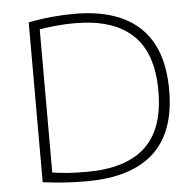

<svg xmlns="http://www.w3.org/2000/svg" viewBox="-53 -801 879 860"><g transform="rotate(-5 386.5 -371.0)"><path d="M302 5Q251.5 5 207.5 2.2Q163.5 -0.5 105.5 -8V-726.5Q156.5 -737 210.2 -742Q264 -747 312 -747Q505.5 -747 605.8 -652.8Q706 -558.5 706 -370Q706 -181 604.2 -88Q502.5 5 302 5ZM307 -37Q482 -37 569.8 -118Q657.5 -199 657.5 -370Q657.5 -541 570 -623Q482.5 -705 309.5 -705Q272 -705 233.2 -701.5Q194.5 -698 152 -691.5V-47.5Q183 -42.5 219.5 -39.8Q256 -37 307 -37Z"/></g></svg>

Font: Encode Sans Expanded Expanded ExtraLight
Style: Regular
Weight: 200
Width: 7
Designer: Multiple Designers
Foundry: Impallari Type
Version: Version 3.000; ttfautohint (v1.8.3) -l 8 -r 50 -G 200 -x 14 